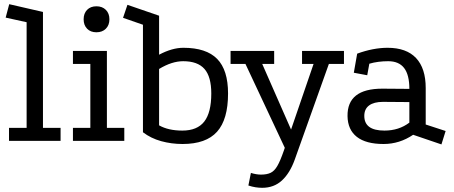

<svg xmlns="http://www.w3.org/2000/svg" viewBox="-20 -672 2167 916"><path d="M23 0V-62H107V-566L7 -588L24 -652L185 -615V-62H269V0Z M328 -429H490V-62H573V0H328V-62H411V-367H328ZM440 -642Q468 -642 485 -625Q502 -608 502 -580Q502 -552 485 -535Q468 -518 440 -518Q412 -518 395.5 -535Q379 -552 379 -580Q379 -608 395.5 -625Q412 -642 440 -642Z M851 15Q798 15 749 1.5Q700 -12 662 -41V-554L567 -587L588 -649L739 -597V-411Q801 -444 855 -444Q964 -444 1016 -391Q1068 -338 1068 -226Q1068 -102 1015.5 -43.5Q963 15 851 15ZM850 -49Q921 -49 954.5 -92Q988 -135 988 -226Q988 -306 955.5 -343Q923 -380 854 -380Q800 -380 739 -343V-74Q783 -49 850 -49Z M1231 224Q1216 224 1199.5 221.5Q1183 219 1165 213L1177 153Q1190 157 1202 159Q1214 161 1225 161Q1253 161 1271 152.5Q1289 144 1303 120Q1317 96 1334 47L1476 -367H1421V-429H1621V-367H1549L1386 90Q1363 154 1325 189Q1287 224 1231 224ZM1356 70 1151 -367H1080V-429H1288V-367H1231L1387 -12Z M1951 -29Q1886 15 1810 15Q1726 15 1682.5 -19Q1639 -53 1638 -118Q1636 -249 1804 -249L1933 -248Q1933 -315 1908 -347.5Q1883 -380 1832 -380Q1808 -380 1785 -377Q1762 -374 1742 -368L1732 -313L1668 -325L1684 -416Q1722 -430 1758.5 -437Q1795 -444 1829 -444Q1919 -444 1965 -395Q2011 -346 2011 -252V-78L2106 -47L2086 17ZM1807 -186Q1764 -186 1741 -169Q1718 -152 1718 -119Q1718 -49 1814 -49Q1883 -49 1933 -87V-185Z"/></svg>

Font: Podkova VF Beta
Style: Regular
Weight: 400
Designer: Ilya Yudin
Foundry: Cyreal (www.cyreal.org)
Version: Version 2.100